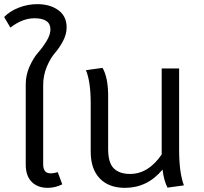

<svg xmlns="http://www.w3.org/2000/svg" viewBox="-31 -893 981 925"><path d="M212 -58Q231 -58 247 -64L269 -5Q235 12 199 12Q150 12 121.5 -17Q93 -46 93 -100V-487Q93 -532 111.5 -573Q130 -614 152.5 -639.5Q175 -665 193.5 -695.5Q212 -726 212 -751Q212 -805 135 -805Q77 -805 19 -760L-11 -811Q16 -839 59 -856Q102 -873 149 -873Q210 -873 250 -844Q290 -815 290 -761Q290 -728 272.5 -695Q255 -662 233.5 -637.5Q212 -613 194.5 -571.5Q177 -530 177 -482V-102Q177 -58 212 -58Z M855 0 776 11Q759 -21 752 -76Q679 12 571 12Q493 12 449.5 -33.5Q406 -79 406 -162V-394Q406 -500 383 -555L463 -566Q488 -523 490 -442V-175Q490 -109 517 -82Q544 -55 596 -55Q684 -55 748 -149V-563H832V-171Q832 -61 855 0Z"/></svg>

Font: FiraGO Book
Style: Regular
Weight: 350
Designer: bBox Type
Foundry: bBox Type GmbH
Version: Version 1.001;PS 001.001;hotconv 1.0.88;makeotf.lib2.5.64775